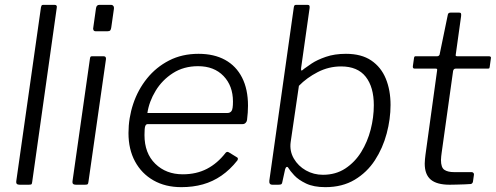

<svg xmlns="http://www.w3.org/2000/svg" viewBox="-20 -762 2045 792"><path d="M113 -13Q112 -4 110 -2Q108 0 98 0H61Q53 0 49.5 -3.5Q46 -7 47 -14L149 -732Q151 -739 152.5 -740.5Q154 -742 160 -742H205Q217 -742 214 -729Z M345 -13Q344 -4 341.5 -2Q339 0 330 0H293Q285 0 281.5 -3.5Q278 -7 279 -14L351 -520Q352 -527 354 -528.5Q356 -530 361 -530H407Q413 -530 415.5 -526.5Q418 -523 417 -517ZM439 -649Q438 -641 435 -637Q432 -633 423 -633H375Q368 -633 365.5 -638Q363 -643 365 -650L376 -728Q378 -742 390 -742H439Q444 -742 447.5 -737.5Q451 -733 450 -726Z M728 10Q662 10 613 -18Q564 -46 537 -96Q510 -146 510 -213Q510 -275 529.5 -333.5Q549 -392 586.5 -438.5Q624 -485 677.5 -512.5Q731 -540 799 -540Q863 -540 908.5 -515Q954 -490 978.5 -442Q1003 -394 1003 -326Q1003 -312 1002 -297.5Q1001 -283 999 -267Q998 -260 993 -255Q988 -250 980 -250H589Q582 -250 579 -241.5Q576 -233 576 -205Q576 -130 620.5 -86.5Q665 -43 734 -43Q790 -43 833.5 -65.5Q877 -88 911 -132Q915 -136 918.5 -135.5Q922 -135 925 -133L956 -114Q965 -110 959 -100Q929 -62 893.5 -37.5Q858 -13 817 -1.5Q776 10 728 10ZM919 -296Q929 -296 935 -304Q941 -312 941 -343Q941 -408 902 -448.5Q863 -489 797 -489Q738 -489 693.5 -460.5Q649 -432 622 -387.5Q595 -343 588 -296Z M1104 0Q1096 0 1093 -4.5Q1090 -9 1091 -17L1192 -732Q1193 -738 1195 -740Q1197 -742 1202 -742H1249Q1255 -742 1256.5 -738Q1258 -734 1257 -728L1222 -481Q1221 -471 1224 -471Q1227 -471 1234 -478Q1243 -485 1265.5 -500Q1288 -515 1324 -527.5Q1360 -540 1407 -540Q1471 -540 1511.5 -512.5Q1552 -485 1571.5 -437.5Q1591 -390 1591 -329Q1591 -271 1575 -211Q1559 -151 1526.5 -101Q1494 -51 1443 -20.5Q1392 10 1322 10Q1274 10 1242.5 -5Q1211 -20 1193.5 -39Q1176 -58 1169 -70Q1166 -75 1162 -73Q1158 -71 1156 -63L1145 -13Q1144 -5 1141 -2.5Q1138 0 1128 0ZM1179 -176Q1174 -139 1192 -108Q1210 -77 1242 -59Q1274 -41 1312 -41Q1365 -41 1404.5 -67Q1444 -93 1470 -135Q1496 -177 1509 -227.5Q1522 -278 1522 -328Q1522 -403 1488.5 -445.5Q1455 -488 1387 -488Q1336 -488 1290.5 -464.5Q1245 -441 1213 -408Z M1835 0Q1782 0 1757 -21Q1732 -42 1732 -87Q1732 -96 1733 -105Q1734 -114 1735 -123L1783 -471Q1784 -476 1782.5 -477.5Q1781 -479 1776 -479H1690Q1682 -479 1683 -489L1688 -524Q1689 -528 1690.5 -529Q1692 -530 1696 -530H1784Q1788 -530 1791 -533Q1794 -536 1794 -540L1827 -700Q1828 -710 1839 -710H1874Q1880 -710 1881.5 -706.5Q1883 -703 1882 -695L1860 -537Q1859 -533 1860.5 -531.5Q1862 -530 1866 -530H1996Q2001 -530 2003.5 -528Q2006 -526 2005 -522L2000 -486Q1999 -481 1998 -480Q1997 -479 1991 -479H1860Q1851 -479 1849 -469L1802 -133Q1801 -124 1800 -117Q1799 -110 1799 -102Q1799 -71 1813 -61.5Q1827 -52 1853 -52H1926Q1930 -52 1933 -48.5Q1936 -45 1935 -41L1931 -13Q1930 -6 1923 -3Q1913 -2 1896 -1.5Q1879 -1 1862 -0.5Q1845 0 1835 0Z"/></svg>

Font: Libre Franklin Thin Light
Style: Italic
Weight: 300
Italic angle: -8°
Version: Version 3.000